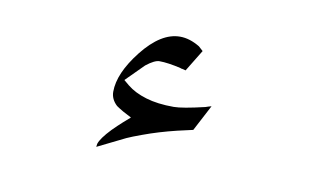

<svg xmlns="http://www.w3.org/2000/svg" viewBox="-42 -285 706 419"><g transform="rotate(10 311.0 -75.5)"><path d="M236.3 -85.9Q252.9 -72.3 278.8 -64.5Q304.7 -56.6 340.8 -56.6Q359.4 -56.6 409.2 -68.4Q414.1 -70.3 421.9 -72.3L391.6 -14.6Q382.8 -12.7 357.4 -6.8Q317.4 2.9 283.2 15.6Q261.7 23.4 251 28.3L189.5 58.6Q189.5 58.6 190.4 51.8Q194.3 39.1 215.8 16.6Q227.5 4.9 237.3 -3.9L252.9 -17.6L234.4 -27.3Q222.7 -34.2 218.8 -37.1Q205.1 -49.8 205.1 -66.4Q205.1 -107.4 245.1 -158.2Q286.1 -210 328.1 -210Q349.6 -210 372.1 -196.3Q374 -194.3 381.8 -187.5L352.5 -139.6Q349.6 -140.6 344.7 -141.6Q341.8 -141.6 340.8 -142.6Q311.5 -149.4 293 -149.4Q282.2 -149.4 263.7 -134.8L262.7 -133.8L224.6 -95.7Z"/></g></svg>

Font: Thabit
Style: Regular
Weight: 500
Designer: Regenerated by Nadim Shaikli
Foundry: MAK Alagha
Version: 0.01